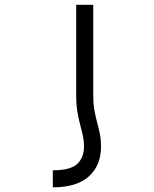

<svg xmlns="http://www.w3.org/2000/svg" viewBox="-20 -570 640 800"><path d="M401 40.5Q401 14 397.2 -6.5Q393.5 -27 386 -54.5Q377.5 -86.5 373 -112.8Q368.5 -139 368.5 -175.5V-550H297.5V-175.5Q297.5 -133 302.5 -103.5Q307.5 -74 317 -38.5Q323.5 -14 326.8 3.2Q330 20.5 330 40.5Q330 86.5 301.8 113Q273.5 139.5 200 139.5V210.5Q300 210.5 350.5 164.8Q401 119 401 40.5Z"/></svg>

Font: JuliaMono Light
Style: Regular
Weight: 300
Monospace: yes
Designer: cormullion
Foundry: corm
Version: Version 0.054; ttfautohint (v1.8.4)